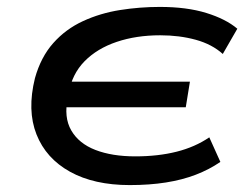

<svg xmlns="http://www.w3.org/2000/svg" viewBox="-20 -526 726 555"><path d="M355 9Q252 9 182.5 -29.5Q113 -68 85.5 -137.5Q58 -207 81 -300Q98 -361 134 -401.5Q170 -442 220 -465Q270 -488 327 -497Q384 -506 442 -506Q520 -506 576.5 -488.5Q633 -471 666 -443L624 -370Q593 -398 546 -411Q499 -424 443 -424Q374 -424 317.5 -405Q261 -386 224.5 -349Q188 -312 178 -255L164 -290H529L517 -216H151L176 -243Q164 -187 186 -149Q208 -111 256 -92.5Q304 -74 371 -74Q437 -74 490.5 -87.5Q544 -101 585 -129L617 -58Q585 -36 546 -21Q507 -6 459.5 1.5Q412 9 355 9Z"/></svg>

Font: Nunito Sans 7pt Expanded Medium
Style: Italic
Weight: 500
Width: 7
Italic angle: -9°
Designer: Vernon Adams
Foundry: Vernon Adams
Version: Version 3.101;gftools[0.9.27]